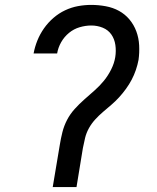

<svg xmlns="http://www.w3.org/2000/svg" viewBox="-20 -763 640 783"><path d="M195 0 224 -173Q228 -198 234.5 -224Q241 -250 253.5 -274Q266 -298 284.5 -318.5Q303 -339 324 -357.5Q345 -376 366 -394.5Q387 -413 404 -434Q421 -455 433.5 -480Q446 -505 450 -530Q454 -555 450.5 -579.5Q447 -604 434 -622.5Q421 -641 399 -650Q377 -659 352 -659Q329 -659 305 -652Q281 -645 261.5 -629Q242 -613 229.5 -591Q217 -569 213 -545H117Q122 -572 132.5 -598Q143 -624 159.5 -647.5Q176 -671 198 -690Q220 -709 245.5 -721Q271 -733 298 -738Q325 -743 352 -743Q382 -743 411.5 -737.5Q441 -732 465.5 -718.5Q490 -705 508 -683.5Q526 -662 536 -635Q546 -608 547.5 -578Q549 -548 545 -519Q541 -498 534 -477.5Q527 -457 517 -438Q507 -419 494 -401Q481 -383 466 -366.5Q451 -350 434 -335.5Q417 -321 400 -306.5Q383 -292 368 -275.5Q353 -259 342.5 -240Q332 -221 327 -200.5Q322 -180 318 -159L292 0Z"/></svg>

Font: Iosevka Curly Medium Extended
Style: Italic
Weight: 500
Width: 7
Italic angle: -9°
Monospace: yes
Designer: Belleve Invis
Foundry: Belleve Invis
Version: Version 11.1.0; ttfautohint (v1.8.3)